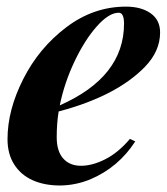

<svg xmlns="http://www.w3.org/2000/svg" viewBox="-20 -551 509 585"><path d="M162.1 -230Q357.9 -316.4 357.9 -479Q357.9 -512.2 341.8 -512.2Q312 -512.2 275.4 -471.2Q238.8 -430.2 207.5 -364.7Q176.3 -299.3 162.1 -230ZM163.1 14.2Q115.2 14.2 79.3 -2Q43.5 -18.1 23.2 -50Q2.9 -82 2.9 -127Q2.9 -215.8 51 -310.5Q99.1 -405.3 182.1 -468Q265.1 -530.8 363.8 -530.8Q410.2 -530.8 439 -510.5Q467.8 -490.2 467.8 -452.1Q467.8 -395 421.4 -347.2Q334.5 -257.8 158.7 -211.4Q152.8 -175.3 152.8 -132.8Q152.8 -90.3 172.6 -68.1Q192.4 -45.9 226.8 -45.9Q261.2 -45.9 300.5 -65.7Q339.8 -85.4 376 -127.9L392.1 -120.1Q340.8 -41 255.9 -4.9Q210.9 13.7 163.1 14.2Z"/></svg>

Font: PlayfairDisplay-BoldItalic
Style: Bold Italic
Weight: 700
Italic angle: -14.9847°
Designer: Claus Eggers Sørensen
Foundry: Claus Eggers Sørensen
Version: Version 1.002;PS 001.002;hotconv 1.0.70;makeotf.lib2.5.58329